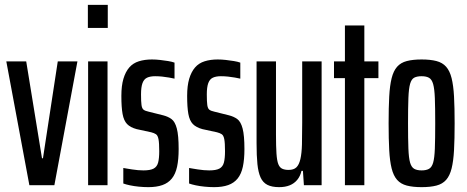

<svg xmlns="http://www.w3.org/2000/svg" viewBox="-20 -763 1922 791"><path d="M101 0 6 -510H88L153 -111H157L218 -510H299L204 0Z M342 -648V-743H424V-648ZM343 0V-510H423V0Z M591 8Q572 8 552 6Q532 4 515.5 0.5Q499 -3 488 -7V-71Q493 -70 502.5 -68.5Q512 -67 524 -65Q536 -63 548.5 -62Q561 -61 571 -61Q599 -61 613 -68.5Q627 -76 631.5 -93.5Q636 -111 636 -140Q636 -174 633 -189.5Q630 -205 622.5 -210Q615 -215 603 -218L543 -231Q517 -238 503.5 -252Q490 -266 485 -293.5Q480 -321 480 -368Q480 -410 488.5 -438.5Q497 -467 512.5 -485Q528 -503 552 -510.5Q576 -518 606 -518Q622 -518 639.5 -516Q657 -514 672.5 -511.5Q688 -509 699 -505V-439Q690 -441 676.5 -443.5Q663 -446 648 -447.5Q633 -449 619 -449Q599 -449 586 -443Q573 -437 567 -420.5Q561 -404 561 -374Q561 -344 563 -330Q565 -316 571.5 -311Q578 -306 592 -303L652 -288Q672 -283 686.5 -272.5Q701 -262 708.5 -233.5Q716 -205 716 -149Q716 -106 709.5 -76Q703 -46 688 -27.5Q673 -9 649 -0.5Q625 8 591 8Z M862 8Q843 8 823 6Q803 4 786.5 0.5Q770 -3 759 -7V-71Q764 -70 773.5 -68.5Q783 -67 795 -65Q807 -63 819.5 -62Q832 -61 842 -61Q870 -61 884 -68.5Q898 -76 902.5 -93.5Q907 -111 907 -140Q907 -174 904 -189.5Q901 -205 893.5 -210Q886 -215 874 -218L814 -231Q788 -238 774.5 -252Q761 -266 756 -293.5Q751 -321 751 -368Q751 -410 759.5 -438.5Q768 -467 783.5 -485Q799 -503 823 -510.5Q847 -518 877 -518Q893 -518 910.5 -516Q928 -514 943.5 -511.5Q959 -509 970 -505V-439Q961 -441 947.5 -443.5Q934 -446 919 -447.5Q904 -449 890 -449Q870 -449 857 -443Q844 -437 838 -420.5Q832 -404 832 -374Q832 -344 834 -330Q836 -316 842.5 -311Q849 -306 863 -303L923 -288Q943 -283 957.5 -272.5Q972 -262 979.5 -233.5Q987 -205 987 -149Q987 -106 980.5 -76Q974 -46 959 -27.5Q944 -9 920 -0.5Q896 8 862 8Z M1130 8Q1100 8 1081.5 -1.5Q1063 -11 1053.5 -32Q1044 -53 1040.5 -87Q1037 -121 1037 -173V-510H1117V-209Q1117 -160 1119 -130.5Q1121 -101 1126.5 -87Q1132 -73 1142.5 -68Q1153 -63 1169 -63Q1190 -63 1201 -73.5Q1212 -84 1217.5 -107.5Q1223 -131 1224 -168Q1225 -205 1225 -258V-510H1305V0H1232L1228 -59H1222Q1217 -37 1204.5 -22Q1192 -7 1173.5 0.5Q1155 8 1130 8Z M1401 0V-441H1356V-510H1401V-658H1481V-510H1539V-441H1481V0Z M1717 8Q1681 8 1656 1.5Q1631 -5 1616 -22Q1601 -39 1593.5 -69Q1586 -99 1583.5 -144.5Q1581 -190 1581 -255Q1581 -320 1583.5 -365.5Q1586 -411 1593.5 -441Q1601 -471 1616 -488Q1631 -505 1656 -511.5Q1681 -518 1717 -518Q1753 -518 1778 -511.5Q1803 -505 1818 -488Q1833 -471 1840.5 -441Q1848 -411 1850.5 -365.5Q1853 -320 1853 -255Q1853 -190 1850.5 -144.5Q1848 -99 1840.5 -69Q1833 -39 1818 -22Q1803 -5 1778 1.5Q1753 8 1717 8ZM1717 -61Q1736 -61 1747.5 -67.5Q1759 -74 1764.5 -93Q1770 -112 1771.5 -151Q1773 -190 1773 -255Q1773 -320 1771.5 -358.5Q1770 -397 1764.5 -416.5Q1759 -436 1747.5 -442.5Q1736 -449 1717 -449Q1698 -449 1686.5 -443Q1675 -437 1669.5 -417.5Q1664 -398 1662.5 -359Q1661 -320 1661 -255Q1661 -190 1662.5 -151Q1664 -112 1669.5 -93Q1675 -74 1686.5 -67.5Q1698 -61 1717 -61Z"/></svg>

Font: Saira UltraCondensed SemiBold
Style: Regular
Weight: 600
Width: 1
Designer: Hector Gatti with collaboration of the Omnibus-Type team
Foundry: Omnibus-Type
Version: Version 1.101